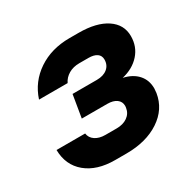

<svg xmlns="http://www.w3.org/2000/svg" viewBox="-128 -697 856 843"><g transform="rotate(-30 300.0 -275.0)"><path d="M436 -289Q482 -279 507.5 -250.5Q533 -222 533 -180Q533 -173 531 -157Q519 -82 452 -37.5Q385 7 284 7H227Q135 7 81 -38Q27 -83 26 -160H171Q174 -137 194 -123.5Q214 -110 245 -110H302Q335 -110 357 -125.5Q379 -141 383 -168L384 -177Q384 -199 367 -211.5Q350 -224 320 -224H191L210 -338H333Q367 -338 387 -354.5Q407 -371 407 -399Q407 -419 392 -429.5Q377 -440 349 -440H303Q272 -440 249 -426.5Q226 -413 215 -390H70Q95 -467 162 -512Q229 -557 321 -557H367Q457 -557 508 -523Q559 -489 559 -430Q559 -377 525.5 -339.5Q492 -302 436 -289Z"/></g></svg>

Font: JetBrains Mono Extra Bold
Style: Italic
Weight: 800
Italic angle: -9°
Monospace: yes
Designer: Philipp Nurullin, Konstantin Bulenkov
Foundry: JetBrains
Version: 2.002